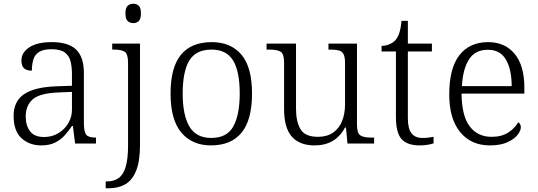

<svg xmlns="http://www.w3.org/2000/svg" viewBox="-20 -770 2885 1030"><path d="M201 10Q138 10 95.5 -28.5Q53 -67 53 -148Q53 -227 109.5 -265Q166 -303 283 -307L366 -310V-372Q366 -411 358.5 -441Q351 -471 327.5 -488.5Q304 -506 256 -506Q213 -506 190 -491.5Q167 -477 159 -451Q151 -425 151 -391Q123 -391 109 -403.5Q95 -416 95 -446Q95 -488 137 -516Q179 -544 258 -544Q348 -544 389 -503.5Q430 -463 430 -379V-112Q430 -64 442 -48Q454 -32 491 -32H495V0H383L371 -94H366Q349 -69 328 -45Q307 -21 276.5 -5.5Q246 10 201 10ZM216 -35Q260 -35 294 -56Q328 -77 347 -110Q366 -143 366 -181V-277L292 -274Q193 -270 155.5 -237Q118 -204 118 -145Q118 -96 141.5 -65.5Q165 -35 216 -35Z M695 -646Q677 -646 665 -657Q653 -668 653 -698Q653 -728 665 -739Q677 -750 695 -750Q713 -750 724.5 -739Q736 -728 736 -698Q736 -668 724.5 -657Q713 -646 695 -646ZM547 240V203H556Q591 203 616 185.5Q641 168 654 125.5Q667 83 667 9V-431Q667 -481 649 -492.5Q631 -504 592 -504H582V-536H731V8Q731 97 709.5 148Q688 199 650.5 219.5Q613 240 563 240Z M1112 10Q1011 10 953 -58.5Q895 -127 895 -268Q895 -408 950.5 -476Q1006 -544 1116 -544Q1218 -544 1275 -477Q1332 -410 1332 -268Q1332 -127 1276 -58.5Q1220 10 1112 10ZM1113 -30Q1198 -30 1232 -92.5Q1266 -155 1266 -268Q1266 -387 1230.5 -445.5Q1195 -504 1115 -504Q1031 -504 995.5 -445Q960 -386 960 -268Q960 -153 996 -91.5Q1032 -30 1113 -30Z M1668 10Q1587 10 1545.5 -37Q1504 -84 1504 -185V-433Q1504 -481 1485.5 -492.5Q1467 -504 1424 -504H1410V-536H1568V-186Q1568 -118 1592 -77Q1616 -36 1686 -36Q1735 -36 1767.5 -59Q1800 -82 1815.5 -121.5Q1831 -161 1831 -210V-431Q1831 -464 1823 -479.5Q1815 -495 1797.5 -499.5Q1780 -504 1752 -504H1742V-536H1895V-102Q1895 -55 1913.5 -43.5Q1932 -32 1970 -32H1987V0H1844L1836 -86H1831Q1780 10 1668 10Z M2232 10Q2164 10 2134 -24Q2104 -58 2104 -143V-494H2027V-524Q2046 -524 2065 -531Q2084 -538 2098 -551Q2112 -565 2121 -590Q2130 -615 2134 -658H2168V-536H2297V-494H2168V-137Q2168 -80 2187.5 -55Q2207 -30 2245 -30Q2262 -30 2276 -31.5Q2290 -33 2306 -36V-1Q2292 4 2271.5 7Q2251 10 2232 10Z M2608 10Q2507 10 2448.5 -61.5Q2390 -133 2390 -263Q2390 -404 2444.5 -474Q2499 -544 2599 -544Q2689 -544 2741 -481Q2793 -418 2793 -299V-268H2456Q2457 -149 2499.5 -92.5Q2542 -36 2617 -36Q2671 -36 2706.5 -59Q2742 -82 2760 -114Q2766 -111 2770 -104Q2774 -97 2774 -87Q2774 -69 2756 -46Q2738 -23 2701 -6.5Q2664 10 2608 10ZM2725 -308Q2725 -396 2694.5 -449.5Q2664 -503 2597 -503Q2529 -503 2496 -451.5Q2463 -400 2458 -308Z"/></svg>

Font: Noto Serif Sinhala Light
Style: Regular
Weight: 300
Designer: Jelle Bosma - Monotype Design Team
Foundry: Monotype Imaging Inc.
Version: Version 2.007; ttfautohint (v1.8.4.7-5d5b)